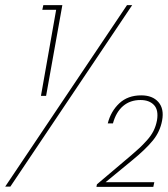

<svg xmlns="http://www.w3.org/2000/svg" viewBox="-28 -724 651 745"><path d="M-7.8 0 464.8 -704.1H484.9L12.2 0ZM130.9 -352.1 189.9 -686H136.2L140.1 -704.1H213.9L150.9 -352.1ZM390.1 -245.1Q401.9 -292 434.8 -323Q467.8 -354 520 -354Q564 -354 586.7 -327.9Q609.4 -301.8 601.1 -256.8Q593.3 -213.4 565.2 -179Q537.1 -144.5 483.9 -101.1L381.8 -17.1H570.8L566.9 1H346.2L348.1 -8.8L481.9 -122.1Q503.9 -141.1 514.6 -151.1Q525.4 -161.1 542 -179.4Q558.6 -197.8 567.9 -216.6Q577.1 -235.4 581.1 -256.8Q587.9 -296.9 569.6 -316.4Q551.3 -335.9 517.1 -335.9Q477.1 -335.9 449.7 -312.7Q422.4 -289.6 410.2 -245.1Z"/></svg>

Font: SVN-Poppins Thin
Style: Italic
Weight: 100
Italic angle: -10°
Designer: Ninad Kale (Devanagari), Jonny Pinhorn (Latin)
Foundry: Indian Type Foundry
Version: Version 3.002 2017